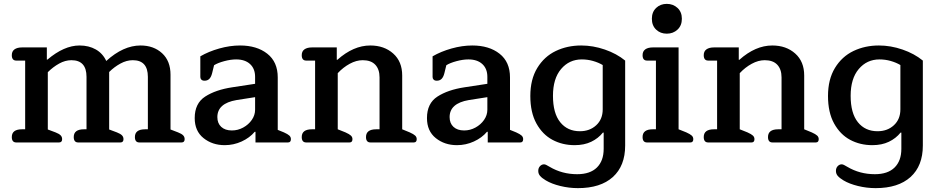

<svg xmlns="http://www.w3.org/2000/svg" viewBox="-20 -736 4842 992"><path d="M41 -28Q41 -68 94 -68H110V-423H64Q41 -423 41 -451Q41 -471 55 -481Q69 -491 94 -491H222V-428H225Q311 -501 391 -501Q439 -501 475 -480.5Q511 -460 529 -421Q617 -501 706 -501Q774 -501 817.5 -461Q861 -421 861 -350V-67L900 -52Q918 -45 926 -37Q934 -29 934 -17Q934 0 918 0H700Q677 0 677 -28Q677 -68 730 -68H744V-339Q744 -425 666 -425Q634 -425 602 -407.5Q570 -390 544 -364V-67L584 -52Q602 -45 610 -37Q618 -29 618 -17Q618 0 602 0H384Q361 0 361 -28Q361 -68 414 -68H427V-339Q427 -425 349 -425Q317 -425 285.5 -407.5Q254 -390 227 -363V-67L267 -52Q285 -45 293 -37Q301 -29 301 -17Q301 0 285 0H64Q41 0 41 -28Z M986 -126Q986 -202 1040 -237Q1094 -272 1180 -285L1298 -303V-339Q1298 -381 1272 -405Q1246 -429 1200 -429Q1172 -429 1138.5 -420Q1105 -411 1086 -399L1076 -358Q1071 -338 1061.5 -328.5Q1052 -319 1037 -319Q1026 -319 1020.5 -324.5Q1015 -330 1015 -338V-445Q1058 -470 1113 -485.5Q1168 -501 1220 -501Q1307 -501 1361 -458.5Q1415 -416 1415 -336V-65L1447 -52Q1467 -43 1475 -35.5Q1483 -28 1483 -17Q1483 0 1468 0H1300V-55H1296Q1270 -24 1228.5 -5Q1187 14 1141 14Q1077 14 1031.5 -22.5Q986 -59 986 -126ZM1298 -169V-234L1202 -219Q1103 -202 1103 -131Q1103 -99 1123 -80.5Q1143 -62 1178 -62Q1209 -62 1236.5 -77Q1264 -92 1281 -116.5Q1298 -141 1298 -169Z M1539 -28Q1539 -68 1592 -68H1608V-423H1562Q1539 -423 1539 -451Q1539 -471 1553 -481Q1567 -491 1592 -491H1720V-427H1723Q1806 -501 1893 -501Q1965 -501 2011.5 -459.5Q2058 -418 2058 -346V-68L2097 -52Q2117 -43 2125 -35.5Q2133 -28 2133 -17Q2133 0 2118 0H1894Q1871 0 1871 -28Q1871 -68 1924 -68H1941V-336Q1941 -378 1919 -401.5Q1897 -425 1854 -425Q1821 -425 1787 -406.5Q1753 -388 1725 -358V-68L1765 -52Q1785 -43 1793 -35.5Q1801 -28 1801 -17Q1801 0 1786 0H1562Q1539 0 1539 -28Z M2186 -126Q2186 -202 2240 -237Q2294 -272 2380 -285L2498 -303V-339Q2498 -381 2472 -405Q2446 -429 2400 -429Q2372 -429 2338.5 -420Q2305 -411 2286 -399L2276 -358Q2271 -338 2261.5 -328.5Q2252 -319 2237 -319Q2226 -319 2220.5 -324.5Q2215 -330 2215 -338V-445Q2258 -470 2313 -485.5Q2368 -501 2420 -501Q2507 -501 2561 -458.5Q2615 -416 2615 -336V-65L2647 -52Q2667 -43 2675 -35.5Q2683 -28 2683 -17Q2683 0 2668 0H2500V-55H2496Q2470 -24 2428.5 -5Q2387 14 2341 14Q2277 14 2231.5 -22.5Q2186 -59 2186 -126ZM2498 -169V-234L2402 -219Q2303 -202 2303 -131Q2303 -99 2323 -80.5Q2343 -62 2378 -62Q2409 -62 2436.5 -77Q2464 -92 2481 -116.5Q2498 -141 2498 -169Z M2800 196Q2780 184 2770.5 173Q2761 162 2761 147Q2761 132 2770 122.5Q2779 113 2791 113Q2796 113 2803 116.5Q2810 120 2820 126Q2884 164 2962 164Q3029 164 3064 129.5Q3099 95 3099 33V-51H3095Q3071 -21 3034.5 -3.5Q2998 14 2949 14Q2886 14 2834.5 -13.5Q2783 -41 2751.5 -98Q2720 -155 2720 -240Q2720 -326 2756 -385Q2792 -444 2851.5 -472.5Q2911 -501 2983 -501Q3044 -501 3105 -480Q3166 -459 3210 -423V16Q3210 121 3146.5 178.5Q3083 236 2966 236Q2920 236 2875 225Q2830 214 2800 196ZM3094 -171V-400Q3072 -413 3044 -421Q3016 -429 2986 -429Q2921 -429 2879 -379.5Q2837 -330 2837 -241Q2837 -151 2874.5 -104.5Q2912 -58 2976 -58Q3027 -58 3060.5 -89Q3094 -120 3094 -171Z M3348 -639Q3348 -674 3370 -695Q3392 -716 3425 -716Q3458 -716 3480.5 -695Q3503 -674 3503 -639Q3503 -604 3480.5 -583Q3458 -562 3425 -562Q3392 -562 3370 -583Q3348 -604 3348 -639ZM3300 -28Q3300 -68 3353 -68H3369V-423H3323Q3300 -423 3300 -451Q3300 -471 3314 -481Q3328 -491 3353 -491H3486V-68L3526 -52Q3546 -43 3554 -35.5Q3562 -28 3562 -17Q3562 0 3547 0H3323Q3300 0 3300 -28Z M3616 -28Q3616 -68 3669 -68H3685V-423H3639Q3616 -423 3616 -451Q3616 -471 3630 -481Q3644 -491 3669 -491H3797V-427H3800Q3883 -501 3970 -501Q4042 -501 4088.5 -459.5Q4135 -418 4135 -346V-68L4174 -52Q4194 -43 4202 -35.5Q4210 -28 4210 -17Q4210 0 4195 0H3971Q3948 0 3948 -28Q3948 -68 4001 -68H4018V-336Q4018 -378 3996 -401.5Q3974 -425 3931 -425Q3898 -425 3864 -406.5Q3830 -388 3802 -358V-68L3842 -52Q3862 -43 3870 -35.5Q3878 -28 3878 -17Q3878 0 3863 0H3639Q3616 0 3616 -28Z M4338 196Q4318 184 4308.5 173Q4299 162 4299 147Q4299 132 4308 122.5Q4317 113 4329 113Q4334 113 4341 116.5Q4348 120 4358 126Q4422 164 4500 164Q4567 164 4602 129.5Q4637 95 4637 33V-51H4633Q4609 -21 4572.5 -3.5Q4536 14 4487 14Q4424 14 4372.5 -13.5Q4321 -41 4289.5 -98Q4258 -155 4258 -240Q4258 -326 4294 -385Q4330 -444 4389.5 -472.5Q4449 -501 4521 -501Q4582 -501 4643 -480Q4704 -459 4748 -423V16Q4748 121 4684.5 178.5Q4621 236 4504 236Q4458 236 4413 225Q4368 214 4338 196ZM4632 -171V-400Q4610 -413 4582 -421Q4554 -429 4524 -429Q4459 -429 4417 -379.5Q4375 -330 4375 -241Q4375 -151 4412.5 -104.5Q4450 -58 4514 -58Q4565 -58 4598.5 -89Q4632 -120 4632 -171Z"/></svg>

Font: MaitreeSemiBold
Style: Regular
Weight: 600
Designer: CadsonDemak Team
Foundry: CadsonDemak
Version: Version 1.000